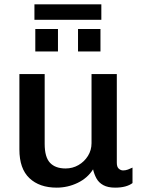

<svg xmlns="http://www.w3.org/2000/svg" viewBox="-20 -851 662 881"><path d="M240 10Q161 10 115 -33.5Q69 -77 69 -165V-511H185V-191Q185 -130 209.5 -104Q234 -78 281 -78Q313 -78 340 -93.5Q367 -109 383.5 -135.5Q400 -162 400 -194V-511H516V-104Q516 -85 525 -77Q534 -69 545 -69Q556 -69 567 -73Q578 -77 588 -82V-11Q575 -1 555 4.5Q535 10 508 10Q475 10 454 -1.5Q433 -13 422.5 -32.5Q412 -52 407 -74Q382 -34 336.5 -12Q291 10 240 10ZM138 -760V-831H445V-760ZM142 -615V-718H246V-615ZM338 -615V-718H441V-615Z"/></svg>

Font: Chivo Medium Medium
Style: Regular
Weight: 500
Version: Version 2.002